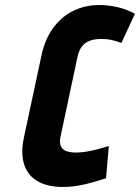

<svg xmlns="http://www.w3.org/2000/svg" viewBox="-20 -732 557 764"><path d="M463 -561 517 -677Q485 -695 448 -703.5Q411 -712 375 -712Q320 -712 273 -689.5Q226 -667 192.5 -622Q159 -577 145 -511L75 -184Q62 -122 76 -78Q90 -34 129.5 -11Q169 12 231 12Q270 12 312.5 2.5Q355 -7 402 -23L413 -151Q406 -149 384 -142.5Q362 -136 334 -130.5Q306 -125 280 -125Q260 -125 244.5 -130.5Q229 -136 222.5 -149.5Q216 -163 221 -189L288 -504Q294 -533 307 -548.5Q320 -564 339 -570.5Q358 -577 383 -577Q406 -577 425.5 -572.5Q445 -568 463 -561Z"/></svg>

Font: Advent Pro ExtraBold
Style: Italic
Weight: 800
Italic angle: -12°
Version: Version 3.000